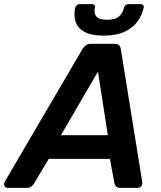

<svg xmlns="http://www.w3.org/2000/svg" viewBox="-65 -913 782 933"><path d="M-26 0Q-39 0 -43.5 -10Q-48 -20 -42 -30L336 -675Q342 -685 351.5 -692.5Q361 -700 376 -700H492Q507 -700 514 -692.5Q521 -685 522 -675L626 -30Q628 -16 621.5 -8Q615 0 604 0H519Q506 0 499.5 -6.5Q493 -13 491 -23L469 -141H172L99 -19Q94 -12 86 -6Q78 0 66 0ZM231 -256H459L411 -565ZM438 -740Q377 -740 344 -759Q311 -778 302 -808.5Q293 -839 300 -874Q302 -882 308 -887.5Q314 -893 323 -893H381Q390 -893 394 -887.5Q398 -882 396 -874Q393 -860 396 -847Q399 -834 412.5 -825.5Q426 -817 454 -817Q497 -817 515 -834.5Q533 -852 537 -874Q539 -882 545 -887.5Q551 -893 560 -893H618Q627 -893 631 -887.5Q635 -882 633 -874Q625 -839 603 -808.5Q581 -778 541 -759Q501 -740 438 -740Z"/></svg>

Font: Rubik Light Medium
Style: Italic
Weight: 500
Italic angle: -12°
Version: Version 2.104